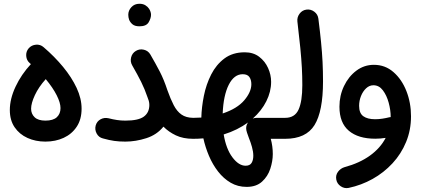

<svg xmlns="http://www.w3.org/2000/svg" viewBox="-20 -697 2224 1010"><path d="M31.7 -118.2Q31.7 -176.8 61.8 -241Q91.8 -305.2 142.6 -359.9Q139.6 -362.3 136.7 -364.7Q119.6 -379.4 117.9 -402.6Q116.2 -425.8 130.9 -442.9Q146 -460 169.2 -461.9Q192.4 -463.9 209.5 -448.7Q266.6 -399.9 311.8 -345.2Q356.9 -290.5 383.1 -234.6Q409.2 -178.7 409.2 -125.5Q409.2 -68.8 383.5 -30.3Q357.9 8.3 314.9 28.1Q272 47.9 218.8 47.9Q167 47.9 124.5 28.6Q82 9.3 56.9 -27.6Q31.7 -64.5 31.7 -118.2ZM143.6 -125Q143.6 -98.1 162.1 -80.3Q180.7 -62.5 218.8 -62.5Q259.8 -62.5 279.1 -80.6Q298.3 -98.6 298.3 -128.4Q298.3 -156.2 278.3 -195.8Q258.3 -235.4 220.7 -280.8Q183.6 -239.7 163.6 -196.8Q143.6 -153.8 143.6 -125Z M483.4 -37.1Q489.7 -59.1 509.3 -69.6Q528.8 -80.1 551.8 -74.7Q574.7 -68.8 595.5 -65.7Q616.2 -62.5 639.6 -62.5Q708 -62.5 736.8 -83.7Q765.6 -105 765.6 -145Q765.6 -155.8 762.7 -166.5Q759.3 -175.8 755.4 -187Q741.7 -227.5 722.7 -265.9Q703.6 -304.2 675.8 -352.5Q664.1 -372.6 669.7 -395Q675.3 -417.5 694.8 -429.2Q714.4 -440.9 736.8 -435.5Q759.3 -430.2 771 -410.2Q798.8 -362.3 820.6 -320.3Q842.3 -278.3 860.4 -223.1Q877 -176.3 893.8 -143.8Q910.6 -111.3 934.6 -94.5Q958.5 -77.6 996.1 -77.1H996.6Q1019.5 -77.1 1035.6 -61Q1051.8 -44.9 1051.8 -22Q1051.8 0.5 1035.6 16.8Q1019.5 33.2 996.6 33.2H996.1Q943.4 33.2 905.3 15.1Q867.2 -2.9 839.8 -30.8Q805.2 12.2 749.5 30Q693.8 47.9 639.6 47.9Q606.9 47.9 580.8 44.2Q554.7 40.5 521.5 31.2Q499.5 25.9 488.5 5.4Q477.5 -15.1 483.4 -37.1ZM654.8 -619.6Q654.8 -641.6 671.1 -659.4Q687.5 -677.2 713.4 -677.2Q731.9 -677.2 744.6 -669.4Q757.3 -661.6 764.6 -650.4Q774.4 -634.3 774.4 -619.1Q774.4 -601.1 762 -579.8Q749.5 -558.6 713.9 -558.6Q689.5 -558.6 677 -569.1Q664.6 -579.6 659.2 -593.3Q654.8 -606 654.8 -619.6Z M941.4 -22Q941.4 -44.9 957.8 -61Q974.1 -77.1 996.6 -77.1Q1018.6 -77.1 1039.1 -78.6Q1040.5 -133.3 1052.5 -193.1Q1064.5 -252.9 1090.8 -304.9Q1117.2 -356.9 1160.6 -389.4Q1204.1 -421.9 1267.6 -421.9Q1312.5 -421.9 1343.3 -398.4Q1374 -375 1390.1 -339.4Q1406.2 -303.7 1406.2 -266.6Q1406.2 -214.8 1381.1 -164.6Q1356 -114.3 1309.6 -73.2Q1319.3 -77.1 1330.6 -77.1H1480Q1502.9 -77.1 1519 -61Q1535.2 -44.9 1535.2 -22Q1535.2 0.5 1519 16.8Q1502.9 33.2 1480 33.2H1404.3Q1415 72.3 1415 113.3Q1415 150.4 1401.9 190.7Q1388.7 231 1358.4 258.5Q1328.1 286.1 1277.3 286.1Q1231 286.1 1193.4 264.2Q1155.8 242.2 1127.2 205.3Q1098.6 168.5 1079.3 123Q1060.1 77.6 1049.8 30.8Q1023.4 33.2 996.6 33.2Q974.1 33.2 957.8 16.8Q941.4 0.5 941.4 -22ZM1256.8 -306.6Q1211.4 -306.6 1183.3 -251Q1155.3 -195.3 1151.4 -100.1Q1227.5 -125.5 1264.9 -169.4Q1302.2 -213.4 1302.2 -253.9Q1302.2 -276.9 1292 -291.7Q1281.7 -306.6 1256.8 -306.6ZM1274.9 -22Q1274.9 -39.1 1284.7 -52.7Q1257.8 -33.2 1225.6 -17.1Q1193.4 -1 1156.7 10.3Q1169.4 86.4 1202.6 130.6Q1235.8 174.8 1272 174.8Q1294.4 174.8 1303.5 159.9Q1312.5 145 1312.5 122.6Q1312.5 101.1 1305.4 75.9Q1298.3 50.8 1289.1 28.3Q1283.7 14.2 1279.3 0.7Q1274.9 -12.7 1274.9 -22Z M1424.8 -22Q1424.8 -44.9 1441.2 -61Q1457.5 -77.1 1480 -77.1Q1530.8 -77.1 1550.5 -120.4Q1570.3 -163.6 1570.3 -249Q1570.3 -294.9 1567.9 -340.8Q1565.4 -386.7 1559.8 -444.6Q1554.2 -502.4 1544.4 -584Q1542 -606.4 1555.9 -625Q1569.8 -643.6 1592.3 -646.5Q1614.7 -649.4 1633.3 -635.5Q1651.9 -621.6 1654.8 -598.6Q1663.6 -529.8 1668.9 -475.1Q1674.3 -420.4 1676.8 -371.1Q1679.2 -321.8 1679.2 -268.6Q1679.2 -111.3 1634.5 -39.1Q1589.8 33.2 1480 33.2Q1457.5 33.2 1441.2 16.8Q1424.8 0.5 1424.8 -22Z M1946.8 -356Q2006.3 -356 2050 -317.6Q2093.8 -279.3 2117.9 -217.8Q2142.1 -156.2 2142.1 -85.4Q2142.1 -12.7 2116.2 50Q2090.3 112.8 2044.7 162.1Q1999 211.4 1939.9 244.4Q1880.9 277.3 1814 291.5Q1791.5 295.9 1772.2 282.7Q1752.9 269.5 1749 247.6Q1744.6 224.6 1758.1 206.5Q1771.5 188.5 1793 182.1Q1871.1 161.1 1926 121.6Q1981 82 2008.8 28.3Q1980 32.7 1954.1 32.7Q1864.7 32.7 1815.2 -9Q1765.6 -50.8 1765.6 -135.7Q1765.6 -194.3 1789.6 -244.4Q1813.5 -294.4 1854.5 -325.2Q1895.5 -356 1946.8 -356ZM1869.1 -140.1Q1869.1 -101.6 1891.1 -85.7Q1913.1 -69.8 1953.1 -69.8Q1972.7 -69.8 1991.7 -72.8Q2010.7 -75.7 2027.8 -80.1Q2031.7 -81.1 2035.2 -81.1V-81.5Q2035.2 -117.7 2024.7 -156.5Q2014.2 -195.3 1994.1 -221.9Q1974.1 -248.5 1944.3 -248.5Q1922.9 -248.5 1905.8 -232.4Q1888.7 -216.3 1878.9 -191.7Q1869.1 -167 1869.1 -140.1Z"/></svg>

Font: Mikhak-DS2-FD SemiBold
Style: Regular
Weight: 600
Designer: Amin Abedi
Version: Version 3.2